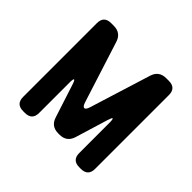

<svg xmlns="http://www.w3.org/2000/svg" viewBox="-129 -619 762 762"><g transform="rotate(45 252.0 -238.0)"><path d="M90 9H100Q140 9 140 -31V-202Q140 -223 144 -223Q148 -223 154 -204L199 -65Q211 -27 251 -27H258Q298 -27 310 -65L352 -203Q358 -222 361 -222Q365 -222 365 -201V-31Q365 9 405 9H414Q454 9 454 -31V-445Q454 -485 414 -485H399Q359 -485 347 -447L267 -190Q261 -171 253 -171Q245 -171 239 -190L157 -447Q145 -485 105 -485H90Q50 -485 50 -445V-31Q50 9 90 9Z"/></g></svg>

Font: WDXL Lubrifont JP N
Style: Regular
Weight: 400
Designer: [WDXL Lubrifont] Copyright 2020-2022 (c) NightFurySL2001, Skr-ZERO; [ZCOOL QingKe HuangYou] Copyright 2018-2022 (c) The 
Version: Version 2.001;hotconv 1.1.1;makeotfexe 2.6.0